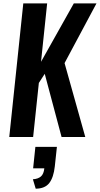

<svg xmlns="http://www.w3.org/2000/svg" viewBox="-20 -830 604 1163"><path d="M196.3 313 179.2 255.9Q210.9 253.9 228 238.8Q245.1 223.6 248.5 189.5H180.7L194.3 59.6H324.7L312 177.7Q304.7 244.6 278.6 278.6Q252.4 312.5 196.3 313ZM36.1 0 121.1 -809.6H265.6L228.5 -455.6L427.2 -809.6H564.5L371.1 -447.8L496.6 0H353L251 -382.8L215.3 -327.6L180.7 0Z"/></svg>

Font: Oswald
Style: Medium
Weight: 500
Designer: Vernon Adams
Foundry: Vernon Adams
Version: 3.0; ttfautohint (v0.94.23-7a4d-dirty) -l 8 -r 50 -G 150 -x 